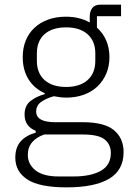

<svg xmlns="http://www.w3.org/2000/svg" viewBox="-20 -596 569 828"><path d="M513 60Q513 138 450.5 175Q388 212 267 212Q150 212 98 178Q46 144 46 84Q46 40 69 14Q92 -12 134 -24V-32Q86 -51 86 -102Q86 -140 111 -160Q136 -180 173 -190V-194Q128 -214 103 -254Q78 -294 78 -350Q78 -389 91 -421Q104 -453 128.5 -476Q153 -499 187.5 -511.5Q222 -524 264 -524Q323 -524 367 -499V-524Q367 -547 378 -561.5Q389 -576 414 -576H502V-526H398V-477Q424 -454 438 -421.5Q452 -389 452 -350Q452 -311 438.5 -279Q425 -247 400.5 -223.5Q376 -200 341.5 -187.5Q307 -175 265 -175Q251 -175 238 -177Q225 -179 212 -181Q179 -172 157.5 -156.5Q136 -141 136 -115Q136 -69 218 -69H337Q430 -69 471.5 -34.5Q513 0 513 60ZM458 64Q458 27 431.5 5.5Q405 -16 337 -16H171Q138 -5 119 17Q100 39 100 72Q100 112 133 138.5Q166 165 233 165H297Q372 165 415 140.5Q458 116 458 64ZM265 -221Q324 -221 357.5 -250.5Q391 -280 391 -334V-366Q391 -419 357.5 -448.5Q324 -478 265 -478Q205 -478 172 -448.5Q139 -419 139 -366V-334Q139 -280 172.5 -250.5Q206 -221 265 -221Z"/></svg>

Font: IBM Plex Sans KR Light
Style: Regular
Weight: 300
Designer: Mike Abbink; Paul van der Laan; Pieter van Rosmalen; Wujin Sim; Chorong Kim; Dohee Lee;
Foundry: Sandoll Inc.
Version: Version 1.001